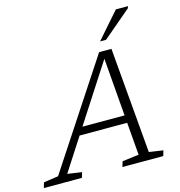

<svg xmlns="http://www.w3.org/2000/svg" viewBox="-195 -1051 1091 1166"><g transform="rotate(-15 350.0 -467.5)"><path d="M608.5 -46.5 697 -33.5 687 0H430L440.5 -33.5L544.5 -47L527.5 -252H228.5L95.5 -46.5L185.5 -33.5L175.5 0H-64L-54 -33.5L38 -47L474 -710.5H551.5ZM259 -299.5H524L494.5 -663.5ZM496.5 -772 639.5 -935H715.5L712 -923L534 -772Z"/></g></svg>

Font: Newsreader 6pt Light
Style: Italic
Weight: 300
Italic angle: -17°
Designer: Hugues Gentile
Foundry: Production Type
Version: Version 1.003; ttfautohint (v1.8.3)